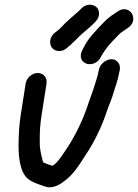

<svg xmlns="http://www.w3.org/2000/svg" viewBox="-20 -765 588 818"><path d="M89.3 -409 68.7 -278C61 -228.9 59.7 -192.6 59 -144.3C59 -98.7 64.5 -30.2 99.9 -2.6C116.6 11.2 140.3 18.9 158.7 24.9C166 27.2 184.8 38.4 212.2 29.7C228.4 24.6 239.4 17.8 251.6 8.3C292.1 -19.4 320.2 -66.3 343.4 -102.7C379.2 -154.5 414.4 -226.5 435.5 -291.8C443.9 -317.1 456.2 -341.9 464.3 -372.1C471.2 -396.5 482 -421 487.2 -453C487.8 -455.6 488.7 -459.3 490.1 -465.2C492.3 -475.1 491 -488.9 484.2 -497.9C459.2 -530.9 409.6 -502.9 402.1 -470.9L399.1 -457.9C399 -457.5 398.8 -456.6 398.7 -456C396.7 -443.1 391.1 -428.1 386.4 -411.7C376.7 -377.7 362.7 -344.5 350.7 -307.3C331.5 -250.7 301.2 -189.7 271 -142.2C249.5 -110.2 228.1 -75.2 208.3 -61.7C206.3 -60.3 206.2 -60.2 203.9 -58.7C194.7 -61.3 185.4 -64.4 175.5 -68.4C166.2 -72 163.7 -73.7 163.6 -73.8C158.7 -93.5 148.6 -125.7 149.5 -157.7C148.9 -204.8 150.5 -231.8 157.7 -278L178.3 -409C182.1 -433.1 166.1 -454 140.9 -454C115.7 -454 93.1 -433.1 89.3 -409ZM407.7 -518.6 414.8 -531.7C426 -551.1 445.1 -574.6 459.2 -589.4L483.2 -614.5C490.6 -622.3 497.7 -628.3 506.3 -633.7L523 -644.7C577.4 -679.7 533 -750.7 482.7 -717L465.4 -705.4C451.2 -696.7 435.2 -683.8 422.9 -670.6C401.6 -648.6 393.9 -641.2 372.3 -616.1C353.7 -593.6 349.3 -586 337.3 -564L332.1 -554.4C314.9 -522.7 328.3 -501.9 346.5 -494.5C363.7 -487.6 392.1 -491.9 407.7 -518.6ZM263.6 -559.3 272.3 -566.8C278.6 -571.8 285.4 -577.7 292.8 -585.5C298.1 -590.1 306.9 -598.7 316.2 -608.4C330.2 -623.1 359.6 -644.9 376.5 -662.2L387.1 -673.1C408 -694.2 404.9 -721.5 391.1 -734.6C377.4 -747.7 347.3 -750.7 327.2 -729.6L318.2 -720.2C302.7 -705.7 276.8 -684.9 256.4 -665C238.4 -646.3 236.6 -643.1 223.1 -632.9L213.9 -625.8C188.5 -606.3 189.6 -574.5 203.1 -559.4C215.3 -545.8 242.8 -541.4 263.6 -559.3Z"/></svg>

Font: Just Breathe
Style: BdObl3
Weight: 400
Foundry: Cannot Into Space Fonts
Version: Version 0.72